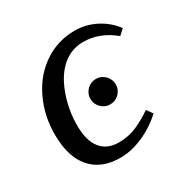

<svg xmlns="http://www.w3.org/2000/svg" viewBox="-118 -578 681 694"><g transform="rotate(-30 223.0 -230.5)"><path d="M29.8 -181.6Q29.8 -260.3 62 -327.4Q94.2 -394.5 151.6 -432.9Q209 -471.2 279.8 -471.2Q325.2 -471.2 366.7 -450Q408.2 -428.7 435.1 -392.1L412.6 -371.6Q354.5 -420.4 284.7 -420.4Q236.3 -420.4 198.7 -388.7Q161.1 -356.9 138.7 -296.1Q116.2 -235.4 116.2 -168.9Q116.2 -106 142.1 -73.5Q168 -41 216.8 -41Q258.3 -41 293.2 -56.6Q328.1 -72.3 359.4 -94.2L377 -69.3Q337.4 -32.7 288.8 -11.5Q240.2 9.8 194.3 9.8Q114.7 9.8 72.3 -39.6Q29.8 -88.9 29.8 -181.6ZM311.5 -228.5Q311.5 -207 295.9 -191.4Q280.3 -175.8 258.3 -175.8Q236.8 -175.8 221.2 -191.4Q205.6 -207 205.6 -228.5Q205.6 -250.5 221.2 -266.1Q236.8 -281.7 258.3 -281.7Q280.3 -281.7 295.9 -266.1Q311.5 -250.5 311.5 -228.5Z"/></g></svg>

Font: Liberation Serif
Style: Italic
Weight: 400
Italic angle: -16.333°
Designer: Steve Matteson
Foundry: Ascender Corporation
Version: Version 2.1.5